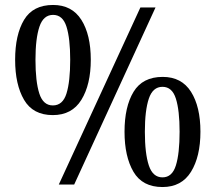

<svg xmlns="http://www.w3.org/2000/svg" viewBox="-20 -744 868 774"><path d="M193 -280Q113 -280 77 -341.5Q41 -403 41 -503Q41 -604 77 -664Q113 -724 194 -724Q270 -724 308 -664Q346 -604 346 -503Q346 -403 308 -341.5Q270 -280 193 -280ZM217 0 546 -714H607L279 0ZM193 -319Q233 -319 248 -367Q263 -415 263 -503Q263 -589 248 -636.5Q233 -684 194 -684Q155 -684 139 -636.5Q123 -589 123 -503Q123 -415 138.5 -367Q154 -319 193 -319ZM635 10Q554 10 518 -51.5Q482 -113 482 -213Q482 -314 518.5 -374Q555 -434 636 -434Q712 -434 750 -374Q788 -314 788 -213Q788 -113 750 -51.5Q712 10 635 10ZM635 -29Q674 -29 689 -77Q704 -125 704 -213Q704 -299 689 -346.5Q674 -394 635 -394Q596 -394 580 -346.5Q564 -299 564 -213Q564 -125 580 -77Q596 -29 635 -29Z"/></svg>

Font: Noto Serif Lao SemCond
Style: Regular
Weight: 400
Width: 4
Designer: Monotype Design Team
Foundry: Monotype Imaging Inc.
Version: Version 2.004; ttfautohint (v1.8.4.7-5d5b)